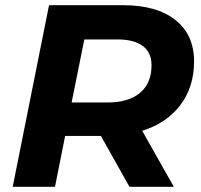

<svg xmlns="http://www.w3.org/2000/svg" viewBox="-20 -720 775 740"><path d="M528 -216 650 0H479L369 -196H231L192 0H29L169 -700H454Q584 -700 656 -643Q728 -586 728 -483Q728 -385 675 -315Q622 -245 528 -216ZM564 -468Q564 -518 530 -543Q496 -568 433 -568H305L256 -325H394Q475 -325 519.5 -362Q564 -399 564 -468Z"/></svg>

Font: Idrija
Style: Bold Italic
Weight: 700
Italic angle: -11.3°
Designer: Julieta Ulanovsky
Foundry: Julieta Ulanovsky
Version: Version 7.200